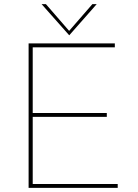

<svg xmlns="http://www.w3.org/2000/svg" viewBox="-20 -913 671 933"><path d="M119 -702H538V-683H139V-364H499V-345H139V-19H552V0H119ZM203 -893 322 -756 309 -755 429 -893H450L317 -742H316L182 -893Z"/></svg>

Font: Josefin Sans Thin Thin
Style: Regular
Weight: 250
Version: Version 2.001